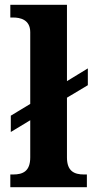

<svg xmlns="http://www.w3.org/2000/svg" viewBox="-20 -780 392 800"><path d="M23 0H342V-53H330C289 -53 259 -67 259 -124V-373L346 -425V-495L259 -442V-760H23V-707H35C63 -707 106 -699 106 -646V-347L25 -298V-230L106 -279V-124C106 -67 76 -53 35 -53H23Z"/></svg>

Font: Noto Serif Georgian Bold
Style: Regular
Weight: 700
Designer: Monotype Design Team, Akaki Razmadze
Foundry: Google LLC
Version: Version 2.003